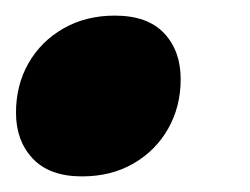

<svg xmlns="http://www.w3.org/2000/svg" viewBox="-20 -213 320 246"><path d="M127 -193Q169 -193 190.2 -170.5Q211.5 -148 211.5 -111.5Q211.5 -76.5 195.5 -48.2Q179.5 -20 151 -3.5Q122.5 13 85 13Q43.5 13 22 -9.8Q0.5 -32.5 0.5 -68.5Q0.5 -104 16.5 -132Q32.5 -160 61.2 -176.5Q90 -193 127 -193Z"/></svg>

Font: Newsreader ExtraBold
Style: Italic
Weight: 800
Italic angle: -17°
Designer: Hugues Gentile
Foundry: Production Type
Version: Version 1.003